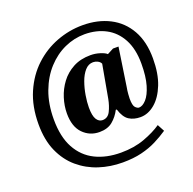

<svg xmlns="http://www.w3.org/2000/svg" viewBox="-146 -862 1157 1151"><g transform="rotate(-20 432.5 -286.0)"><path d="M445 142Q367 142 296 119Q225 96 169 48.5Q113 1 80.5 -72Q48 -145 48 -246Q48 -359 86 -446.5Q124 -534 188 -593.5Q252 -653 332.5 -683.5Q413 -714 498 -714Q595 -714 669.5 -676Q744 -638 786 -564Q828 -490 828 -383Q828 -286 801 -218Q774 -150 730.5 -113.5Q687 -77 638 -77Q596 -77 566 -96Q536 -115 519 -169H513Q493 -130 461 -103.5Q429 -77 377 -77Q315 -77 272.5 -120.5Q230 -164 230 -248Q230 -296 245.5 -345.5Q261 -395 292 -436.5Q323 -478 370.5 -503.5Q418 -529 482 -529Q513 -529 542.5 -519.5Q572 -510 583 -499L623 -520H658L621 -274Q617 -253 615.5 -232Q614 -211 614 -204Q614 -159 626.5 -146.5Q639 -134 649 -134Q672 -134 696 -160.5Q720 -187 736 -241Q752 -295 752 -377Q752 -471 718 -534Q684 -597 625 -628Q566 -659 491 -659Q425 -659 363 -631Q301 -603 251.5 -549Q202 -495 173 -417.5Q144 -340 144 -242Q144 -130 183.5 -58Q223 14 293 48.5Q363 83 456 83Q540 83 606.5 58.5Q673 34 718 3L742 48Q705 73 662.5 94.5Q620 116 567 129Q514 142 445 142ZM418 -138Q452 -138 468.5 -171Q485 -204 493 -246L531 -457Q525 -470 510.5 -477Q496 -484 482 -484Q452 -484 430 -459Q408 -434 394 -395Q380 -356 373 -313.5Q366 -271 366 -237Q366 -184 380.5 -161Q395 -138 418 -138Z"/></g></svg>

Font: Noto Serif SemiCondensed Black
Style: Regular
Weight: 900
Width: 4
Designer: Monotype Design Team
Foundry: Monotype Imaging Inc.
Version: Version 2.014; ttfautohint (v1.8.4.7-5d5b)